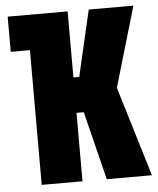

<svg xmlns="http://www.w3.org/2000/svg" viewBox="-51 -744 649 788"><g transform="rotate(-5 273.5 -350.0)"><path d="M10 -555V-700H257V-428H281L344 -700H528L431 -370L543 0H357L287 -282H257V0H89V-555Z"/></g></svg>

Font: Tektur Condensed
Style: Bold
Weight: 700
Width: 3
Designer: Adam Jagosz
Foundry: Adam Jagosz
Version: Version 1.005;gftools[0.9.30]